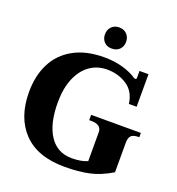

<svg xmlns="http://www.w3.org/2000/svg" viewBox="-160 -1045 1096 1186"><g transform="rotate(20 387.5 -452.5)"><path d="M352 -845Q352 -875 371 -895Q390 -915 421 -915Q453 -915 472 -895Q491 -875 491 -845Q491 -815 472 -795.5Q453 -776 421 -776Q389 -776 370.5 -795.5Q352 -815 352 -845ZM33 -350Q33 -458 74.5 -539Q116 -620 198 -665Q280 -710 398 -710Q465 -710 520.5 -694Q576 -678 612 -653Q618 -650 621 -650Q630 -650 630 -659V-705H689V-491H638Q628 -570 571 -607.5Q514 -645 441 -645Q376 -645 326.5 -609.5Q277 -574 249.5 -507.5Q222 -441 222 -350Q222 -210 273.5 -132.5Q325 -55 420 -55Q482 -55 523 -73V-263Q523 -313 455 -313H442V-348H769V-320Q731 -320 716.5 -306.5Q702 -293 702 -255V-65Q627 -20 557.5 -5Q488 10 397 10Q218 10 125.5 -86.5Q33 -183 33 -350Z"/></g></svg>

Font: Taviraj
Style: Bold
Weight: 700
Designer: Katatrad Team
Foundry: CadsonDemak
Version: Version 1.001